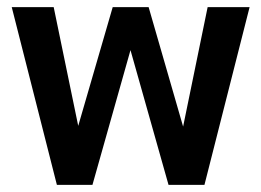

<svg xmlns="http://www.w3.org/2000/svg" viewBox="-20 -520 734 540"><path d="M682 -500 555 0H454L347 -379L240 0H140L13 -500H131L200 -166L297 -500H398L495 -164L564 -500Z"/></svg>

Font: Sarabun SemiBold
Style: Regular
Weight: 600
Designer: Suppakit Chalermlarp | Katatrad Co.,Ltd.
Foundry: Cadson Demak Co.,Ltd.
Version: Version 1.000; ttfautohint (v1.6)